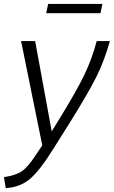

<svg xmlns="http://www.w3.org/2000/svg" viewBox="-56 -729 577 973"><path d="M178.2 -662.1 188 -709H462.9L453.1 -662.1ZM-36.1 168.9Q25.9 159.2 56.4 137.7Q86.9 116.2 125 57.1L158.2 7.8L50.8 -521H122.1L206.1 -63L247.1 -129.9Q334 -271.5 372.1 -351.1Q410.2 -430.7 434.1 -521H501Q473.6 -423.3 433.6 -342Q393.6 -260.7 294.9 -103L213.9 25.9Q144.5 137.2 94.2 179Q43.9 220.7 -26.9 224.1Z"/></svg>

Font: Rawline
Style: Italic
Weight: 400
Italic angle: -12°
Designer: Matt McInerney, Pablo Impallari, Rodrigo Fuenzalida
Foundry: Matt McInerney, Pablo Impallari, Rodrigo Fuenzalida
Version: Version 4.020;PS 004.020;hotconv 1.0.88;makeotf.lib2.5.64775